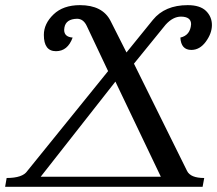

<svg xmlns="http://www.w3.org/2000/svg" viewBox="-54 -723 840 743"><path d="M730 0H-34.2L-28.3 -34.2Q33.7 -34.2 51.8 -61.5L364.3 -447.8L281.7 -622.6Q268.6 -650.4 244.1 -650.4Q201.2 -649.4 195.3 -616.7L194.3 -607.4Q194.3 -580.1 227.1 -577.6Q208 -524.9 162.6 -524.9Q115.7 -524.9 115.7 -587.9Q115.7 -631.3 153.1 -667.2Q190.4 -703.1 255.4 -703.1Q342.8 -703.1 373.8 -642.1Q404.8 -581.1 435.5 -520L537.6 -646Q584 -703.1 672.4 -703.1Q720.2 -703.1 743.2 -680.7Q766.1 -658.2 766.1 -626Q766.1 -594.2 742.7 -562Q719.2 -529.8 686.5 -529.8Q646.5 -529.8 644 -577.6Q682.6 -586.4 685.5 -629.4Q685.5 -658.2 646.5 -658.7Q615.2 -658.7 586.9 -627.4L464.4 -476.6L669.9 -61.5Q683.1 -34.2 736.3 -34.2ZM568.4 -39.1 392.6 -407.2 103.5 -39.1Z"/></svg>

Font: Kelvinch
Style: Italic
Weight: 400
Italic angle: -10°
Designer: Paul James Miller
Foundry: High-Logic / Made with FontCreator
Version: Version 3.40;July 22, 2017;FontCreator 11.0.0.2388 64-bit